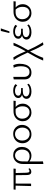

<svg xmlns="http://www.w3.org/2000/svg" viewBox="1716 -2466 1040 4511"><g transform="rotate(-90 2235.5 -211.0)"><path d="M119 0 130 -408H178L176 0ZM34 -364 38 -411 530 -413 525 -361ZM378 -108 374 -408H424L432 -117Q433 -87 437.5 -69.5Q442 -52 451 -45Q460 -38 473 -38Q485 -38 498 -44.5Q511 -51 520 -64L538 -38Q530 -25 518 -15.5Q506 -6 490.5 -0.5Q475 5 455 5Q427 5 410 -8Q393 -21 385.5 -46Q378 -71 378 -108Z M637 289Q638 228 638 166.5Q638 105 638 44Q638 -17 638 -76.5Q638 -136 638 -195Q638 -264 665.5 -314.5Q693 -365 739.5 -392.5Q786 -420 844 -420Q903 -420 946.5 -394.5Q990 -369 1014.5 -323Q1039 -277 1039 -215Q1039 -153 1012.5 -102Q986 -51 939.5 -21.5Q893 8 831 8Q784 8 741.5 -11Q699 -30 676 -64L693 -85Q715 -60 750.5 -47.5Q786 -35 822 -35Q871 -35 905.5 -58Q940 -81 958 -121Q976 -161 976 -211Q976 -289 937.5 -333Q899 -377 838 -377Q797 -377 766 -356.5Q735 -336 717 -297.5Q699 -259 698 -205Q698 -144 697.5 -91Q697 -38 697 9.5Q697 57 697 101.5Q697 146 697.5 189.5Q698 233 698 279Z M1334 8Q1274 8 1226.5 -19.5Q1179 -47 1152 -94.5Q1125 -142 1125 -202Q1125 -266 1154 -315Q1183 -364 1233.5 -392Q1284 -420 1348 -420Q1408 -420 1454.5 -393Q1501 -366 1528.5 -319.5Q1556 -273 1556 -212Q1556 -149 1527 -99Q1498 -49 1448.5 -20.5Q1399 8 1334 8ZM1342 -34Q1389 -34 1423 -57.5Q1457 -81 1475 -120Q1493 -159 1493 -206Q1493 -258 1473 -297Q1453 -336 1418.5 -357Q1384 -378 1340 -378Q1294 -378 1259.5 -355.5Q1225 -333 1206.5 -295Q1188 -257 1188 -208Q1188 -156 1208 -117Q1228 -78 1263 -56Q1298 -34 1342 -34Z M1848 8Q1788 8 1741.5 -19Q1695 -46 1668.5 -92Q1642 -138 1642 -196Q1642 -255 1670.5 -304.5Q1699 -354 1752.5 -383.5Q1806 -413 1881 -413H2124L2119 -361Q2055 -362 1991 -363Q1927 -364 1867 -364Q1789 -364 1745.5 -322Q1702 -280 1702 -207Q1702 -157 1722.5 -118.5Q1743 -80 1778 -58Q1813 -36 1856 -36Q1896 -36 1927 -55Q1958 -74 1975.5 -110.5Q1993 -147 1993 -200Q1993 -242 1982.5 -275Q1972 -308 1954.5 -333Q1937 -358 1914 -376L1958 -383Q1981 -365 2003.5 -338.5Q2026 -312 2040.5 -277.5Q2055 -243 2055 -198Q2055 -138 2027.5 -91Q2000 -44 1953.5 -18Q1907 8 1848 8Z M2340 8Q2294 8 2254.5 -4.5Q2215 -17 2191.5 -42Q2168 -67 2168 -105Q2168 -159 2214 -191Q2260 -223 2350 -223V-202Q2302 -202 2265.5 -212Q2229 -222 2208 -244.5Q2187 -267 2187 -301Q2187 -339 2209.5 -365Q2232 -391 2271 -405.5Q2310 -420 2359 -420Q2411 -420 2449 -406.5Q2487 -393 2514 -368L2487 -325Q2465 -350 2432 -364Q2399 -378 2353 -378Q2324 -378 2299 -370Q2274 -362 2258.5 -345.5Q2243 -329 2243 -303Q2243 -269 2272.5 -252Q2302 -235 2358 -235H2422V-195H2358Q2288 -195 2256.5 -173Q2225 -151 2225 -117Q2225 -94 2242 -75.5Q2259 -57 2287.5 -47Q2316 -37 2353 -37Q2401 -37 2440 -50.5Q2479 -64 2504 -90L2524 -58Q2502 -31 2455 -11.5Q2408 8 2340 8Z M2783 8Q2709 8 2667 -34Q2625 -76 2625 -149V-408L2684 -418V-168Q2684 -107 2715 -72Q2746 -37 2799 -37Q2846 -37 2875.5 -62Q2905 -87 2919.5 -132Q2934 -177 2934 -236Q2934 -284 2925.5 -327Q2917 -370 2900 -408L2960 -418Q2976 -382 2984 -344.5Q2992 -307 2992 -264Q2992 -184 2969.5 -122.5Q2947 -61 2901 -26.5Q2855 8 2783 8Z M3436 289Q3386 207 3344 120Q3302 33 3268 -52Q3228 -142 3182 -234Q3136 -326 3080 -408L3141 -418Q3189 -343 3228 -259.5Q3267 -176 3299 -97Q3342 -1 3390.5 92.5Q3439 186 3497 279ZM3068 284Q3104 193 3155.5 97.5Q3207 2 3263 -94L3294 -50Q3246 35 3203.5 119Q3161 203 3132 284ZM3300 -51 3269 -96Q3315 -175 3355.5 -256.5Q3396 -338 3423 -413H3486Q3452 -327 3403 -234.5Q3354 -142 3300 -51Z M3733 8Q3687 8 3647.5 -4.5Q3608 -17 3584.5 -42Q3561 -67 3561 -105Q3561 -159 3607 -191Q3653 -223 3743 -223V-202Q3695 -202 3658.5 -212Q3622 -222 3601 -244.5Q3580 -267 3580 -301Q3580 -339 3602.5 -365Q3625 -391 3664 -405.5Q3703 -420 3752 -420Q3804 -420 3842 -406.5Q3880 -393 3907 -368L3880 -325Q3858 -350 3825 -364Q3792 -378 3746 -378Q3717 -378 3692 -370Q3667 -362 3651.5 -345.5Q3636 -329 3636 -303Q3636 -269 3665.5 -252Q3695 -235 3751 -235H3815V-195H3751Q3681 -195 3649.5 -173Q3618 -151 3618 -117Q3618 -94 3635 -75.5Q3652 -57 3680.5 -47Q3709 -37 3746 -37Q3794 -37 3833 -50.5Q3872 -64 3897 -90L3917 -58Q3895 -31 3848 -11.5Q3801 8 3733 8ZM3714 -510 3763 -711H3824L3754 -510Z M4185 8Q4125 8 4078.5 -19Q4032 -46 4005.5 -92Q3979 -138 3979 -196Q3979 -255 4007.5 -304.5Q4036 -354 4089.5 -383.5Q4143 -413 4218 -413H4461L4456 -361Q4392 -362 4328 -363Q4264 -364 4204 -364Q4126 -364 4082.5 -322Q4039 -280 4039 -207Q4039 -157 4059.5 -118.5Q4080 -80 4115 -58Q4150 -36 4193 -36Q4233 -36 4264 -55Q4295 -74 4312.5 -110.5Q4330 -147 4330 -200Q4330 -242 4319.5 -275Q4309 -308 4291.5 -333Q4274 -358 4251 -376L4295 -383Q4318 -365 4340.5 -338.5Q4363 -312 4377.5 -277.5Q4392 -243 4392 -198Q4392 -138 4364.5 -91Q4337 -44 4290.5 -18Q4244 8 4185 8Z"/></g></svg>

Font: Ysabeau Office Light
Style: Regular
Weight: 300
Designer: Christian Thalmann (Catharsis Fonts)
Version: Version 2.001;gftools[0.9.30]; featfreeze: tnum,lnum,ss02